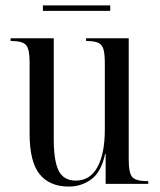

<svg xmlns="http://www.w3.org/2000/svg" viewBox="-20 -677 588 707"><path d="M233 10Q163 10 126 -35.5Q89 -81 89 -185V-449Q89 -496 76 -511Q63 -526 22 -526H19V-536H178V-164Q178 -83 196.5 -47.5Q215 -12 259 -12Q312 -12 339 -62Q366 -112 366 -200V-444Q366 -478 361 -495.5Q356 -513 341.5 -519.5Q327 -526 299 -526H297V-536H454V-89Q454 -39 467.5 -24.5Q481 -10 523 -10H526V0H369V-110H367Q353 -44 316.5 -17Q280 10 233 10ZM138 -637V-657H386V-637Z"/></svg>

Font: Noto Serif Display Condensed
Style: Regular
Weight: 400
Width: 3
Designer: Monotype Design Team
Foundry: Monotype Imaging Inc.
Version: Version 2.009